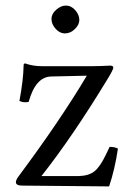

<svg xmlns="http://www.w3.org/2000/svg" viewBox="-20 -667 464 690"><path d="M165 -599.1Q165 -617.2 182.1 -632.1Q199.2 -647 216.8 -647Q235.8 -647 250.5 -630.4Q265.1 -613.8 265.1 -595.2Q265.1 -578.1 249 -562.5Q232.9 -546.9 212.9 -546.9Q194.8 -546.9 179.9 -563.5Q165 -580.1 165 -599.1ZM70.8 -439Q97.7 -429.2 129.9 -429.2H313Q326.2 -429.2 340.1 -429.7Q354 -430.2 364 -430.7Q374 -431.2 375 -431.2Q387.2 -431.2 387.2 -424.1Q387.2 -417 369.1 -387.2Q241.2 -176.3 128.9 -34.2H262.2Q299.3 -35.2 319.6 -51.5Q339.8 -67.9 359.9 -109.9L374 -139.2Q393.1 -139.2 403.8 -132.8Q392.6 -57.6 372.1 2.9L60.1 0Q37.1 0 37.1 -12.2Q37.1 -20 45.9 -32.2Q195.8 -233.4 292 -395L164.1 -392.1Q107.9 -391.1 83 -300.8Q65.9 -296.9 49.8 -304.2Q64 -379.4 64.9 -433.1Q64.9 -439 70.8 -439Z"/></svg>

Font: Linux Libertine O
Style: Regular
Weight: 400
Designer: Philipp H. Poll
Foundry: Philipp H. Poll
Version: Version 5.3.0